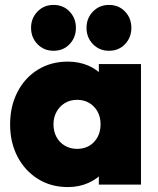

<svg xmlns="http://www.w3.org/2000/svg" viewBox="-20 -749 643 779"><path d="M255 10Q187 10 134 -23Q81 -56 51 -113.5Q21 -171 21 -244Q21 -318 51 -376Q81 -434 134 -466.5Q187 -499 255 -499Q301 -499 339 -482.5Q377 -466 401.5 -436Q426 -406 431 -368V-122Q426 -83 401.5 -53.5Q377 -24 339 -7Q301 10 255 10ZM292 -145Q335 -145 361.5 -173Q388 -201 388 -245Q388 -274 376 -296Q364 -318 342.5 -331Q321 -344 293 -344Q265 -344 243.5 -331Q222 -318 209.5 -295.5Q197 -273 197 -245Q197 -216 209 -193.5Q221 -171 243 -158Q265 -145 292 -145ZM381 0V-131L406 -251L381 -369V-489H552V0ZM197 -543Q158 -543 132 -570Q106 -597 106 -636Q106 -675 132 -702Q158 -729 197 -729Q237 -729 262.5 -702Q288 -675 288 -636Q288 -597 262.5 -570Q237 -543 197 -543ZM422 -543Q383 -543 357 -570Q331 -597 331 -636Q331 -675 357 -702Q383 -729 422 -729Q462 -729 487.5 -702Q513 -675 513 -636Q513 -597 487.5 -570Q462 -543 422 -543Z"/></svg>

Font: Outfit Thin ExtraBold
Style: Regular
Weight: 800
Version: Version 1.100;gftools[0.9.27]